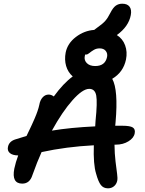

<svg xmlns="http://www.w3.org/2000/svg" viewBox="-20 -1022 780 1035"><path d="M562 -6.8Q537.6 -6.8 523.7 -24.7Q509.8 -42.5 498 -85.9Q482.4 -135.7 485.8 -238.8Q336.4 -231 204.1 -202.1Q180.7 -150.9 154.8 -78.1Q140.6 -32.2 100.1 -32.2Q41.5 -32.2 57.1 -112.8Q64.5 -147.9 78.1 -184.1Q46.9 -184.6 32.7 -197.3Q18.6 -210 22.9 -230Q28.8 -260.3 64 -271Q115.7 -286.6 123 -289.1Q125 -293.5 132.3 -308.6Q139.6 -323.7 142.1 -328.9Q144.5 -334 150.9 -347.7Q157.2 -361.3 159.9 -367.7Q162.6 -374 167.7 -385.5Q172.9 -397 175.5 -404.5Q178.2 -412.1 181.9 -421.9Q185.5 -431.6 187.7 -440.2Q189.9 -448.7 191.9 -457Q196.3 -482.4 210 -497.3Q223.6 -512.2 242.2 -512.2Q256.8 -512.2 270 -502Q321.3 -572.8 372.1 -609.9Q346.2 -632.8 336.4 -666.5Q326.7 -700.2 334 -738.8Q344.2 -788.6 389.2 -822.8Q434.1 -856.9 487.8 -860.8Q498.5 -869.6 503.9 -873Q532.2 -892.6 546.9 -908.9Q561.5 -925.3 575.2 -953.1Q589.4 -981 604.2 -991.5Q619.1 -1002 639.2 -1002Q666.5 -1002 678.5 -985.8Q690.4 -969.7 685.1 -940.9Q673.8 -879.4 609.9 -833Q641.6 -813 654.5 -777.6Q667.5 -742.2 659.2 -701.2Q645 -632.8 585 -597.2Q618.2 -537.6 603 -363.8Q602.5 -360.4 602.1 -353.8Q601.6 -347.2 601.1 -344.2H638.2Q681.6 -344.2 696 -334.7Q710.4 -325.2 706.1 -303.2Q701.7 -278.3 672.6 -260.3Q643.6 -242.2 604 -242.2H597.2Q597.7 -194.3 602.8 -151.4Q607.9 -108.4 611.3 -84.7Q614.7 -61 611.8 -46.9Q607.4 -28.3 594 -17.6Q580.6 -6.8 562 -6.8ZM437 -719.2Q432.6 -697.3 448.2 -681.6Q463.9 -666 493.2 -666Q546.9 -666 557.1 -714.8Q561 -733.9 550 -747.6Q539.1 -761.2 517.1 -761.2Q499.5 -761.2 485.6 -752.9Q471.7 -744.6 461.9 -736.3Q452.1 -728 444.8 -728H439Q437 -722.2 437 -719.2ZM460.9 -543Q425.3 -543 370.6 -481.4Q315.9 -419.9 259.8 -317.9Q359.4 -334.5 493.2 -340.8Q493.2 -351.6 495.1 -371.1Q505.4 -470.7 498.8 -506.8Q492.2 -543 460.9 -543Z"/></svg>

Font: Shantell Sans Irregular
Style: Italic
Weight: 500
Italic angle: -11.31°
Designer: Stephen Nixon, Anya Danilova, Shantell Martin
Foundry: Arrow Type
Version: Version 1.006;[9816181b4]